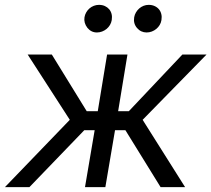

<svg xmlns="http://www.w3.org/2000/svg" viewBox="-23 -770 870 790"><path d="M264.2 -277 90.9 -545.5H190.3L333.8 -312.5H379.3L417.6 -545.5H501.4L463.1 -312.5H507.1L727.3 -545.5H826.7L563.9 -277L738.6 0H637.8L492.9 -234.4H450.3L410.5 0H326.7L366.5 -234.4H323.9L98 0H-2.8ZM529.1 -698.9Q530.9 -709.5 536.4 -718.9Q541.9 -728.3 549.9 -735.3Q557.9 -742.2 567.8 -746.1Q577.8 -750 588.8 -750Q602.3 -750 612.9 -745.2Q623.6 -740.4 630.7 -732.1Q637.8 -723.7 640.6 -712.4Q643.5 -701 641.3 -687.5Q639.6 -676.5 634.1 -667.3Q628.6 -658 620.2 -651.1Q611.9 -644.2 601.6 -640.3Q591.3 -636.4 580.3 -636.4Q556.8 -636.4 540.8 -654.8Q524.9 -673.3 529.1 -698.9ZM324.6 -698.9Q326.3 -709.5 331.7 -718.9Q337 -728.3 345 -735.3Q353 -742.2 363.1 -746.1Q373.2 -750 384.2 -750Q397.7 -750 408.4 -745.2Q419 -740.4 426.1 -732.1Q433.2 -723.7 436.1 -712.4Q438.9 -701 436.8 -687.5Q435 -676.5 429.5 -667.3Q424 -658 415.7 -651.1Q407.3 -644.2 397 -640.3Q386.7 -636.4 375.7 -636.4Q352.3 -636.4 336.6 -655.5Q321 -675.8 324.6 -698.9Z"/></svg>

Font: Inter P
Style: Italic
Weight: 400
Italic angle: -9.40001°
Designer: Rasmus Andersson
Foundry: rsms
Version: Version 3.018;git-588b23468